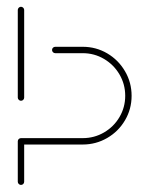

<svg xmlns="http://www.w3.org/2000/svg" viewBox="-20 -537 426 556"><path d="M40.7 -1.5Q37 -1.5 34.3 -4.3Q31.5 -7 31.5 -10.7V-127.8Q31.5 -131.9 34.3 -134.4Q37 -137 40.7 -137Q44.8 -137 47.4 -134.4Q50 -131.9 50 -127.8V-10.7Q50 -7 47.4 -4.3Q44.8 -1.5 40.7 -1.5ZM40.7 -517.4Q44.4 -517.4 47.2 -514.6Q50 -511.9 50 -508.1V-254.4Q50 -250.7 47.4 -248Q44.8 -245.2 40.7 -245.2Q37 -245.2 34.3 -248Q31.5 -250.7 31.5 -254.4V-508.1Q31.5 -511.9 34.3 -514.6Q37 -517.4 40.7 -517.4ZM31.5 -127.8Q31.5 -131.9 34.3 -134.4Q37 -137 40.7 -137H219.6Q253 -137 281.3 -153.5Q309.6 -170 326.1 -198.1Q342.6 -226.3 342.6 -259.6Q342.6 -293 326.1 -321.3Q309.6 -349.6 281.3 -366.3Q253 -383 219.6 -383H140Q136.3 -383 133.5 -385.7Q130.7 -388.5 130.7 -392.2Q130.7 -396.3 133.5 -398.9Q136.3 -401.5 140 -401.5H219.6Q258.1 -401.5 290.6 -382.4Q323 -363.3 342 -330.7Q361.1 -298.1 361.1 -259.6Q361.1 -221.1 342 -188.7Q323 -156.3 290.4 -137.4Q257.8 -118.5 219.6 -118.5H40.7Q37 -118.5 34.3 -121.3Q31.5 -124.1 31.5 -127.8Z"/></svg>

Font: 26F Galaxy Sans Hairline
Style: Regular
Weight: 50
Designer: C₂₉H₂₅N₃O₅
Version: Version 1.100